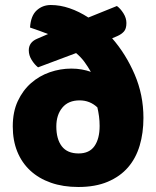

<svg xmlns="http://www.w3.org/2000/svg" viewBox="-20 -731 625 767"><path d="M428 -578Q483 -515 518 -433.5Q553 -352 553 -260Q553 -200 538 -149.5Q523 -99 491.5 -62.5Q460 -26 410.5 -5Q361 16 293 16Q232 16 183.5 -1Q135 -18 101 -49.5Q67 -81 49 -125.5Q31 -170 31 -226Q31 -284 51 -327Q71 -370 104 -399Q137 -428 179 -442.5Q221 -457 265 -457Q287 -457 306.5 -453.5Q326 -450 343 -444Q331 -465 317.5 -483.5Q304 -502 284 -519L132 -462Q118 -473 106.5 -491.5Q95 -510 95 -530Q95 -562 128 -576L172 -595Q155 -602 137.5 -608Q120 -614 100 -621Q103 -668 126.5 -689.5Q150 -711 183 -711Q220 -711 258 -698Q296 -685 333 -661L447 -707Q461 -697 473 -678Q485 -659 485 -639Q485 -616 475 -605Q465 -594 449 -587ZM378 -228Q378 -248 375.5 -266.5Q373 -285 369 -302Q339 -330 298 -330Q253 -330 229 -301Q205 -272 205 -226Q205 -175 227 -146.5Q249 -118 294 -118Q337 -118 357.5 -147.5Q378 -177 378 -228Z"/></svg>

Font: Baloo Paaji 2 ExtraBold
Style: Regular
Weight: 800
Designer: Shuchita Grover, Noopur Datye and Ek Type
Foundry: Ek Type
Version: Version 1.640;hotconv 1.0.111;makeotfexe 2.5.65597; ttfautoh